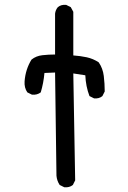

<svg xmlns="http://www.w3.org/2000/svg" viewBox="-20 -794 540 812"><path d="M252 -2 232.4 -11.7Q220.7 -29.3 218.8 -50.8L212.9 -487.3L168 -485.4Q164.1 -442.4 152.3 -403.3Q136.7 -391.6 115.2 -393.6L95.7 -403.3Q82 -422.9 84 -450.2Q87.9 -501 113.3 -542Q132.8 -557.6 159.2 -560.5Q185.5 -563.5 212.9 -563.5V-736.3Q214.8 -752 224.6 -763.7Q238.3 -775.4 259.8 -773.4L279.3 -763.7L290 -744.1V-559.6Q319.3 -557.6 346.7 -551.8Q374 -545.9 397.5 -530.3Q415 -504.9 418.9 -472.7Q422.9 -440.4 422.9 -407.2L413.1 -387.7Q399.4 -376 377.9 -377.9L358.4 -387.7Q342.8 -428.7 340.8 -475.6L290 -483.4L297.9 -31.2L288.1 -11.7Q273.4 0 252 -2Z"/></svg>

Font: JasonHandwriting4
Style: Regular
Weight: 400
Version: Version 1.01.21